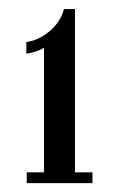

<svg xmlns="http://www.w3.org/2000/svg" viewBox="-20 -766 270 434"><path d="M40.5 -352V-376.5H79.5V-658.5Q75 -654.5 61.8 -650Q48.5 -645.5 39.5 -644.5V-671Q52.5 -672.5 66 -678.8Q79.5 -685 91.8 -695.2Q104 -705.5 112.5 -718.2Q121 -731 124.5 -745.5H149.5V-376.5H189V-352Z"/></svg>

Font: Imbue Thin 10pt
Style: Regular
Weight: 400
Version: Version 1.102